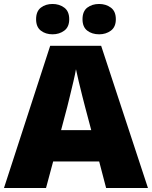

<svg xmlns="http://www.w3.org/2000/svg" viewBox="-20 -948 766 968"><path d="M515 0 480 -134H248L212 0H0L233 -717H490L726 0ZM409 -409Q404 -428 395 -463.5Q386 -499 377 -537Q368 -575 363 -599Q359 -575 350.5 -539Q342 -503 333.5 -468Q325 -433 319 -409L288 -292H440ZM162 -851Q162 -891 186 -909.5Q210 -928 245 -928Q279 -928 304 -909.5Q329 -891 329 -851Q329 -812 304 -793.5Q279 -775 245 -775Q210 -775 186 -793.5Q162 -812 162 -851ZM396 -851Q396 -891 420 -909.5Q444 -928 480 -928Q514 -928 539 -909.5Q564 -891 564 -851Q564 -812 539 -793.5Q514 -775 480 -775Q444 -775 420 -793.5Q396 -812 396 -851Z"/></svg>

Font: Noto Sans Arabic Blk
Style: Regular
Weight: 900
Designer: Monotype Design Team, Nadine Chahine, Nizar Qandah and Khaled Hosny
Foundry: Monotype Imaging Inc.
Version: Version 2.012; ttfautohint (v1.8.4.7-5d5b)